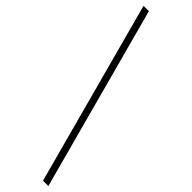

<svg xmlns="http://www.w3.org/2000/svg" viewBox="-314 -801 915 915"><g transform="rotate(45 143.0 -344.0)"><path d="M250.5 120 0 -808H36L286.5 120Z"/></g></svg>

Font: Encode Sans Semi Expanded Thin
Style: Regular
Weight: 250
Width: 6
Designer: Multiple Designers
Foundry: Impallari Type
Version: Version 2.000